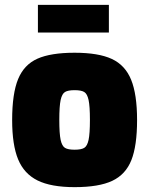

<svg xmlns="http://www.w3.org/2000/svg" viewBox="-20 -765 614 790"><path d="M30 -271Q30 -380 54.5 -439.5Q79 -499 134 -523.5Q189 -548 287 -548Q385 -548 440 -522.5Q495 -497 519.5 -437Q544 -377 544 -271Q544 -165 520.5 -106Q497 -47 442 -21Q387 5 287 5Q190 5 134.5 -22.5Q79 -50 54.5 -109.5Q30 -169 30 -271ZM350 -272Q350 -328 344.5 -353.5Q339 -379 326.5 -386.5Q314 -394 287 -394Q260 -394 247.5 -386.5Q235 -379 229.5 -353.5Q224 -328 224 -272Q224 -215 229.5 -189.5Q235 -164 247.5 -156.5Q260 -149 287 -149Q314 -149 326.5 -156.5Q339 -164 344.5 -189.5Q350 -215 350 -272ZM136 -745H428V-631H136Z"/></svg>

Font: Exo Black
Style: Regular
Weight: 900
Designer: Natanael Gama
Foundry: Natanael Gama
Version: Version 1.500; ttfautohint (v1.6)